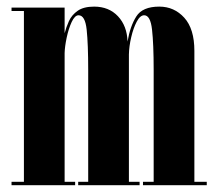

<svg xmlns="http://www.w3.org/2000/svg" viewBox="-20 -546 642 566"><path d="M14 0V-10H50.5V-513.5H14V-523.5H170.5V-448Q175 -465.5 183.2 -483.8Q191.5 -502 209 -514.2Q226.5 -526.5 257.5 -526.5Q301 -526.5 327.8 -498Q354.5 -469.5 356 -423.5Q363.5 -468.5 381.8 -497.5Q400 -526.5 449.5 -526.5Q493.5 -526.5 523.2 -493.8Q553 -461 553 -396V-10H589.5V0H401.5V-10H433V-340Q433 -416 428.2 -458.5Q423.5 -501 405 -501Q393 -501 383 -482Q373 -463 366.8 -436.2Q360.5 -409.5 360 -385.5V-10H391.5V0H210.5V-10H240V-340Q240 -416 235.5 -458.5Q231 -501 211.5 -501Q200.5 -501 191.2 -481Q182 -461 176.5 -434.8Q171 -408.5 170.5 -389.5V-10H201.5V0Z"/></svg>

Font: Imbue 100pt
Style: Bold
Weight: 700
Designer: Tyler Finck
Foundry: Etcetera Type Company
Version: Version 1.102; ttfautohint (v1.8.3)